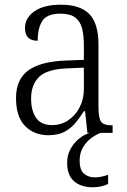

<svg xmlns="http://www.w3.org/2000/svg" viewBox="-20 -564 541 815"><path d="M185 10Q126 10 87 -28.5Q48 -67 48 -148Q48 -227 100 -265Q152 -303 259 -307L336 -310V-372Q336 -413 328.5 -443Q321 -473 299.5 -489.5Q278 -506 237 -506Q179 -506 159.5 -475Q140 -444 140 -391Q86 -391 86 -445Q86 -488 126 -516Q166 -544 239 -544Q321 -544 359.5 -504Q398 -464 398 -375V-111Q398 -62 409.5 -47Q421 -32 454 -32H458V0H351L341 -92H336Q320 -66 300.5 -42.5Q281 -19 253.5 -4.5Q226 10 185 10ZM200 -33Q240 -33 270.5 -54Q301 -75 318.5 -109.5Q336 -144 336 -185V-277L269 -274Q181 -271 146.5 -238Q112 -205 112 -145Q112 -95 133 -64Q154 -33 200 -33ZM375 231Q324 231 294.5 205.5Q265 180 265 127Q265 95 279 69Q293 43 315 25Q337 7 361 0H407Q388 7 367 22.5Q346 38 332 62Q318 86 318 118Q318 157 336.5 173Q355 189 382 189Q407 189 439 178V217Q425 224 407.5 227.5Q390 231 375 231Z"/></svg>

Font: Noto Serif Hebrew SemiCondensed Light
Style: Regular
Weight: 300
Width: 4
Designer: Monotype Design Team
Foundry: Monotype Imaging Inc.
Version: Version 2.004; ttfautohint (v1.8.4.7-5d5b)